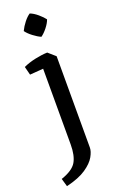

<svg xmlns="http://www.w3.org/2000/svg" viewBox="-174 -752 621 1007"><g transform="rotate(-20 136.0 -249.0)"><path d="M13 210 0 165Q65 143 85.5 108Q106 73 106 11V-447L155 -484L195 -449V61Q195 82 179 110.5Q163 139 123.5 166Q84 193 13 210ZM31 -406 19 -453Q49 -467 86.5 -475Q124 -483 155 -484L168 -459L124 -413ZM155 -572Q136 -580 113 -597.5Q90 -615 78 -632Q89 -655 106 -676.5Q123 -698 139 -708Q160 -700 181.5 -681.5Q203 -663 214 -648Q207 -628 189.5 -606Q172 -584 155 -572Z"/></g></svg>

Font: Eczar
Style: Regular
Weight: 400
Designer: Vaibhav Singh
Foundry: Rosetta Type Foundry
Version: Version 2.000